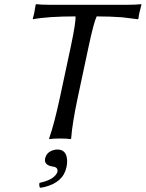

<svg xmlns="http://www.w3.org/2000/svg" viewBox="-20 -668 702 926"><path d="M256.8 53.2Q298.3 53.2 303.2 98.6Q305.2 117.2 300.3 139.2Q284.7 212.4 192.9 234.4Q183.1 236.8 173.3 237.8Q167.5 229 170.4 213.9Q235.4 200.2 253.4 168.9Q255.9 164.6 256.8 161.1Q261.2 139.6 237.3 135.7Q233.9 135.3 231.4 134.8Q192.4 127.4 197.3 98.1Q197.8 96.7 197.8 96.2Q204.1 66.4 236.8 56.2Q246.6 53.2 256.8 53.2ZM321.8 -444.8Q346.2 -560.5 344.2 -588.9Q210.4 -588.9 139.2 -575.2L138.2 -579.1Q146 -603 151.9 -645L154.8 -647.9Q178.7 -645 213.9 -645H600.1Q636.2 -645 660.6 -647.9L662.1 -645Q649.9 -602.1 647.9 -579.1L645 -575.2Q645 -575.2 569.8 -584.5Q512.7 -588.9 446.3 -588.9Q432.6 -561.5 407.7 -444.8L355.5 -200.2Q328.1 -71.3 323.2 0L320.3 2.9Q302.7 0 270 0Q237.3 0 218.3 2.9L216.8 0Q241.2 -68.4 269.5 -200.2Z"/></svg>

Font: Linux Biolinum Slanted O
Style: Slanted
Weight: 400
Designer: Philipp H. Poll
Foundry: Philipp H. Poll
Version: Version 1.0.4